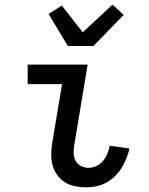

<svg xmlns="http://www.w3.org/2000/svg" viewBox="-20 -798 640 826"><path d="M351 8Q326 8 302 3Q278 -2 258.5 -14.5Q239 -27 225.5 -46Q212 -65 206 -87.5Q200 -110 200.5 -135Q201 -160 205 -185L247 -436H99V-520H357L299 -171Q296 -154 297 -136.5Q298 -119 306 -105Q314 -91 329 -83.5Q344 -76 361 -76Q378 -76 395 -84Q412 -92 423.5 -106Q435 -120 442 -137Q449 -154 452 -171L537 -159Q532 -137 523.5 -116Q515 -95 503 -75.5Q491 -56 474 -39.5Q457 -23 436.5 -12Q416 -1 394 3.5Q372 8 351 8ZM272 -600 189 -738 246 -774 336 -659 464 -778 512 -734 382 -600Z"/></svg>

Font: Iosevka HT Medium Extended
Style: Italic
Weight: 500
Width: 7
Italic angle: -9°
Monospace: yes
Designer: Belleve Invis
Foundry: Belleve Invis
Version: Version 32.3.0; ttfautohint (v1.8.4)